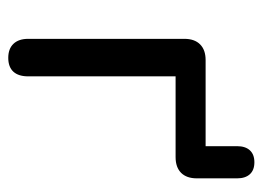

<svg xmlns="http://www.w3.org/2000/svg" viewBox="-108 -541 657 481"><g transform="rotate(90 220.5 -300.5)"><path d="M77.3 -42.8V-433.9Q77.3 -459.5 91.2 -473.3Q105 -487.1 130.5 -487.1H346.2V-566Q346.2 -586.6 356.5 -597.9Q366.9 -609.3 386.5 -609.3Q406.2 -609.3 416.5 -597.9Q426.8 -586.6 426.8 -566V-465.1Q426.8 -439.6 413 -425.7Q399.1 -411.9 373.6 -411.9H171.3V-42.8Q171.3 -18.3 159.6 -5.5Q147.8 7.3 125 7.3Q102.1 7.3 89.7 -5.8Q77.3 -18.8 77.3 -42.8Z"/></g></svg>

Font: SN Pro Thin
Style: Regular
Weight: 200
Designer: Tobias Whetton
Foundry: Supernotes
Version: Version 1.003;Glyphs 3.3 (3324)